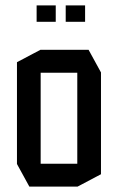

<svg xmlns="http://www.w3.org/2000/svg" viewBox="-20 -693 438 713"><path d="M131 -423V-508H309L355 -424V-423ZM89 0 43 -84V-85H267V0ZM43 -85V-462L130 -508H131V-85ZM267 0V-423H355V-46L268 0ZM224 -612V-673H296V-612ZM116 -612V-673H187V-612Z"/></svg>

Font: Foldit
Style: Regular
Weight: 400
Version: Version 1.003